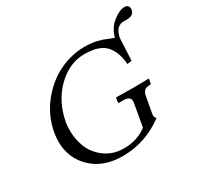

<svg xmlns="http://www.w3.org/2000/svg" viewBox="-160 -930 1162 1130"><g transform="rotate(-30 421.5 -365.5)"><path d="M813 -743.2Q842.8 -743.2 842.8 -713.9Q842.8 -708 841.8 -707Q835.9 -671.9 787.1 -671.9Q783.2 -671.9 776.1 -672.4Q769 -672.9 767.1 -672.9Q761.2 -672.9 757.8 -671.9Q710.9 -664.1 699.2 -597.2L691.9 -448.2L661.1 -443.8Q655.3 -527.8 613 -574.5Q570.8 -621.1 470.2 -621.1Q367.2 -621.1 283.2 -538.6Q199.2 -456.1 175.8 -327.1Q171.9 -304.2 171.9 -273.9Q171.9 -210.9 194.8 -156Q217.8 -101.1 270.5 -62.5Q323.2 -23.9 397 -23.9Q489.7 -23.9 553.2 -74.2L580.1 -227.1Q581.1 -231 581.1 -238.8Q581.1 -271 533.2 -271H506.8Q498 -271 500 -278.8L503.9 -305.2L506.8 -307.1Q592.8 -305.2 631.8 -305.2L726.1 -307.1L728 -305.2L723.1 -278.8Q721.2 -271 713.9 -271H712.9Q688 -271 676.5 -260Q665 -249 661.1 -227.1L640.1 -110.8V-106Q640.1 -93.8 650.9 -83Q522.9 12.2 368.2 12.2Q237.3 12.2 159.2 -63Q81.1 -138.2 81.1 -251Q81.1 -274.9 85.9 -307.1Q105 -413.1 169.4 -494.6Q233.9 -576.2 318.4 -617.2Q402.8 -658.2 491.2 -658.2Q538.1 -658.2 572.5 -650.1Q606.9 -642.1 634 -630.1Q661.1 -618.2 674.8 -615.2Q690.9 -674.3 734.9 -708.7Q778.8 -743.2 813 -743.2Z"/></g></svg>

Font: Linux Libertine
Style: Italic
Weight: 400
Italic angle: -12°
Designer: Philipp H. Poll
Foundry: Philipp H. Poll
Version: Version 5.1.6 ; ttfautohint (v0.9)